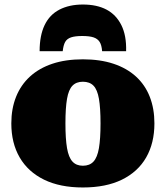

<svg xmlns="http://www.w3.org/2000/svg" viewBox="-20 -816 732 848"><path d="M346 -796Q286 -796 242.5 -773.5Q199 -751 177 -705Q155 -659 155 -590H257Q260 -617 268 -631Q276 -645 294 -651Q312 -657 343 -657Q375 -657 393 -651Q411 -645 420 -631Q429 -617 431 -590H537Q539 -659 516 -705Q493 -751 450.5 -773.5Q408 -796 346 -796ZM662 -271Q662 -184 625.5 -120.5Q589 -57 518.5 -22.5Q448 12 346 12Q245 12 174.5 -22.5Q104 -57 67 -120.5Q30 -184 30 -271Q30 -336 51 -388.5Q72 -441 112.5 -478Q153 -515 211.5 -534.5Q270 -554 346 -554Q422 -554 481 -534.5Q540 -515 580.5 -478Q621 -441 641.5 -388.5Q662 -336 662 -271ZM269 -271Q269 -203 276 -162Q283 -121 300 -102.5Q317 -84 346 -84Q376 -84 393 -102.5Q410 -121 417 -162Q424 -203 424 -271Q424 -339 417 -379.5Q410 -420 393 -437.5Q376 -455 346 -455Q317 -455 300 -437.5Q283 -420 276 -379.5Q269 -339 269 -271Z"/></svg>

Font: Roboto Serif 20pt Black
Style: Regular
Weight: 900
Version: Version 1.008